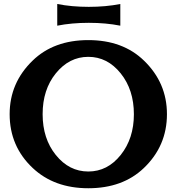

<svg xmlns="http://www.w3.org/2000/svg" viewBox="-20 -952 902 981"><path d="M272.5 -931.6Q345.7 -917 433.6 -917Q520.5 -917 594.7 -931.6V-820.8Q521.5 -835.4 433.6 -835.4Q345.7 -835.4 272.5 -820.8ZM431.2 9.8Q257.3 9.8 147.5 -93.3Q29.3 -204.1 29.3 -368.7Q29.3 -528.8 146.5 -642.1Q254.4 -747.1 431.2 -747.1Q607.9 -747.1 715.8 -642.1Q833 -528.8 833 -368.7Q833 -206.1 714.8 -93.3Q606.9 9.8 431.2 9.8ZM664.1 -368.2Q664.1 -493.2 596.7 -577.1Q528.8 -661.6 431.2 -661.6Q333.5 -661.6 265.1 -577.1Q197.8 -494.1 197.8 -368.7Q197.8 -243.7 265.1 -160.2Q333 -75.7 431.2 -75.7Q529.3 -75.7 596.7 -160.2Q664.1 -244.6 664.1 -368.2Z"/></svg>

Font: Classica
Style: Bold
Weight: 700
Designer: Wojciech Kalinowski "wmk69" (wmk69@o2.pl)
Foundry: Wojciech Kalinowski "wmk69" (wmk69@o2.pl)
Version: Version 2.1.1; 2021-05-14